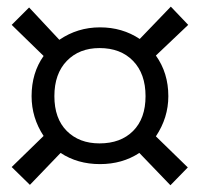

<svg xmlns="http://www.w3.org/2000/svg" viewBox="-20 -563 596 572"><path d="M69.1 -12.3 14.8 -65.4 109.9 -158Q74.1 -212.3 74.1 -276.5Q74.1 -345.7 109.9 -396.3L14.8 -488.9L66.7 -540.7L156.8 -444.4Q211.1 -481.5 277.8 -481.5Q344.4 -481.5 396.3 -446.9L488.9 -543.2L540.7 -488.9L444.4 -397.5Q481.5 -345.7 481.5 -276.5Q481.5 -212.3 444.4 -156.8L539.5 -64.2L487.7 -11.1L395.1 -107.4Q344.4 -74.1 277.8 -74.1Q211.1 -74.1 160.5 -107.4ZM142 -276.5Q142 -209.9 179 -172.8Q216 -135.8 276.5 -135.8Q339.5 -135.8 376.5 -172.8Q413.6 -209.9 413.6 -276.5Q413.6 -343.2 376.5 -381.5Q339.5 -419.8 276.5 -419.8Q216 -419.8 179 -381.5Q142 -343.2 142 -276.5Z"/></svg>

Font: Slabo 27px
Style: Regular
Weight: 400
Version: Version 1.02 Build 003a